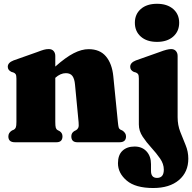

<svg xmlns="http://www.w3.org/2000/svg" viewBox="-20 -732 989 988"><path d="M264.5 -444V-389.5Q318 -437 359 -458Q400 -479 436 -479Q494 -479 525.2 -441.8Q556.5 -404.5 563 -340L586.5 -104.5Q588.5 -84.5 590.5 -76.8Q592.5 -69 599.5 -65L609.5 -60.5Q628.5 -48 628.5 -30Q628.5 0 595 0H378Q347 0 347 -30.5Q347 -47.5 361.5 -57L372 -62.5Q379 -66.5 382.8 -74.8Q386.5 -83 384.5 -103L366 -296.5Q363.5 -326 352.8 -340.8Q342 -355.5 319 -355.5Q291 -355.5 264.5 -331.5V-331V-104.5Q264.5 -83.5 267 -75Q269.5 -66.5 276.5 -62.5L287 -57Q301.5 -47.5 301.5 -30.5Q301.5 0 270.5 0H56.5Q23 0 23 -30Q23 -49 41.5 -60.5L52 -65Q58.5 -69 61.5 -76.8Q64.5 -84.5 64.5 -104.5V-327.5Q64.5 -343.5 60.8 -349.8Q57 -356 49 -359L39 -362Q20 -371 20 -388.5Q20 -409.5 49.5 -421L172.5 -464.5Q193 -472.5 205.5 -476Q218 -479.5 231 -479.5Q247 -479.5 255.8 -469.5Q264.5 -459.5 264.5 -444ZM788 -516.5Q735.5 -516.5 704.8 -543.5Q674 -570.5 674 -615Q674 -659 704.8 -685.8Q735.5 -712.5 788 -712.5Q840 -712.5 871 -685.8Q902 -659 902 -615Q902 -570.5 871 -543.5Q840 -516.5 788 -516.5ZM894 -129Q894 -88 907.8 -53.2Q921.5 -18.5 935.2 14.8Q949 48 949 84.5Q949 153.5 900.8 194.5Q852.5 235.5 768.5 235.5Q677 235.5 632 197.2Q587 159 587 108Q587 65.5 610.2 43.8Q633.5 22 672.5 22Q711 22 734 47Q757 72 757 112.5V147.5Q757 183.5 788 183.5Q823 183.5 823 141Q823 111.5 803.8 83.8Q784.5 56 759 28.2Q733.5 0.5 714 -29Q694.5 -58.5 694.5 -91.5V-327.5Q694.5 -343.5 690.8 -349.8Q687 -356 679 -359L668.5 -362Q650 -370.5 650 -388.5Q650 -409.5 679 -421L802 -464.5Q841 -479.5 860.5 -479.5Q876.5 -479.5 885.2 -469.5Q894 -459.5 894 -444Z"/></svg>

Font: Fraunces 72pt Soft Black
Style: Regular
Weight: 900
Version: Version 1.000;[b76b70a41]